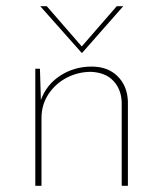

<svg xmlns="http://www.w3.org/2000/svg" viewBox="-20 -600 527 620"><path d="M393 -273V0H373V-271Q371 -313 345.5 -339.5Q320 -366 274 -368Q232 -368 195.5 -349Q159 -330 136.5 -296Q114 -262 114 -219V0H94V-378H109L112 -277Q130 -327 175 -356Q220 -385 276 -385Q328 -385 359.5 -354Q391 -323 393 -273ZM378 -580 245 -429H244L110 -580H131L244 -450L357 -580Z"/></svg>

Font: Josefin Sans Thin
Style: Regular
Weight: 250
Designer: Santiago Orozco
Foundry: Typemade
Version: Version 2.000